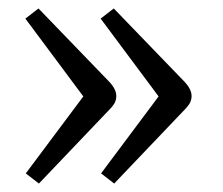

<svg xmlns="http://www.w3.org/2000/svg" viewBox="-20 -492 528 454"><path d="M72 -58 41 -82 177 -264 40 -448 71 -472 238 -299Q255 -281 255 -265Q255 -256 251 -248.5Q247 -241 236 -230ZM250 -58 219 -82 355 -264 218 -448 249 -472 416 -299Q433 -281 433 -265Q433 -256 429 -248.5Q425 -241 414 -230Z"/></svg>

Font: Literata 12pt Light
Style: Regular
Weight: 300
Designer: Latin by Veronika Burian and Jose Scaglione. Greek by Irene Vlachou. Cyrillic by Vera Evstafieva.
Foundry: TypeTogether
Version: Version 3.002